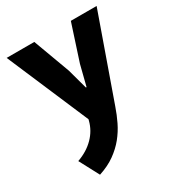

<svg xmlns="http://www.w3.org/2000/svg" viewBox="-179 -592 897 974"><g transform="rotate(-30 270.0 -105.0)"><path d="M7 -480H169L248 -266L280 -149H284L314 -268L383 -480H534L361 9Q347 50 328 89Q309 128 281.5 162Q254 196 215 224Q176 252 121 270L60 155Q119 134 157.5 95Q196 56 209 5L211 -3Z"/></g></svg>

Font: Mukta ExtraBold
Style: Regular
Weight: 800
Designer: Girish Dalvi and Yashodeep Gholap
Foundry: Ek Type
Version: Version 2.538;PS 1.002;hotconv 16.6.51;makeotf.lib2.5.65220;